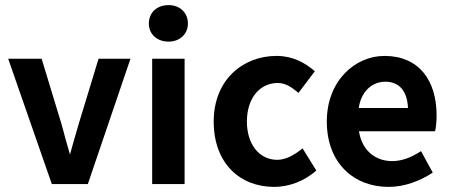

<svg xmlns="http://www.w3.org/2000/svg" viewBox="-20 -721 1767 752"><path d="M12 -491 183 0H324L491 -491H366L289 -238C277 -199 266 -157 254 -116C248 -137 242 -159 236 -179C231 -200 225 -219 220 -238L143 -491Z M576 -491V0H703V-491ZM563 -629C563 -587 595 -558 640 -558C684 -558 716 -587 716 -629C716 -672 684 -701 640 -701C595 -701 563 -672 563 -629Z M817 -245C817 -82 919 11 1054 11C1110 11 1170 -10 1219 -53L1165 -140C1135 -115 1100 -95 1066 -95C996 -95 947 -155 947 -245C947 -336 997 -396 1068 -396C1097 -396 1121 -381 1149 -357L1213 -442C1174 -476 1126 -502 1063 -502C932 -502 817 -409 817 -245Z M1502 11C1564 11 1625 -12 1675 -45L1629 -129C1592 -105 1555 -90 1516 -90C1448 -90 1397 -134 1386 -207H1684C1688 -223 1690 -247 1690 -269C1690 -407 1620 -502 1486 -502C1371 -502 1260 -405 1260 -245C1260 -83 1365 11 1502 11ZM1489 -401C1546 -401 1575 -362 1578 -298H1385C1395 -365 1439 -401 1489 -401Z"/></svg>

Font: Source Sans Pro SemBd
Style: Regular
Weight: 700
Designer: Paul D. Hunt
Foundry: Adobe Systems Incorporated
Version: Version 2.020;PS 2.0;hotconv 1.0.86;makeotf.lib2.5.63406